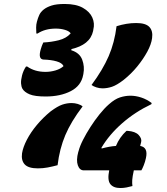

<svg xmlns="http://www.w3.org/2000/svg" viewBox="-20 -832 840 967"><path d="M441 -404Q498 -481 527.5 -549.5Q557 -618 567 -700Q593 -708 617 -712Q641 -716 666 -716Q714 -716 732.5 -696Q751 -676 746 -640Q742 -609 722 -572Q702 -535 671.5 -497.5Q641 -460 602 -429Q568 -403 544 -395Q520 -387 496 -387Q481 -387 465.5 -392Q450 -397 441 -404ZM647 105Q633 109 617.5 112Q602 115 586 115Q551 115 535.5 95Q520 75 530 26H402Q381 26 372 0.5Q363 -25 374 -66L376 -72Q382 -96 398 -127.5Q414 -159 435.5 -192.5Q457 -226 481 -256Q505 -286 529 -307Q558 -333 584.5 -341.5Q611 -350 637 -350Q663 -350 691 -341Q719 -332 744 -313L742 -307Q660 -268 595 -211Q530 -154 491 -88L492 -84Q532 -95 564 -97Q582 -141 617 -173H623Q662 -170 678.5 -152Q695 -134 691 -117L686 -97Q727 -90 715 -36Q711 -17 704 0.5Q697 18 692 26H654Q647 58 646 74.5Q645 91 647 105ZM396 -296Q338 -220 309 -151.5Q280 -83 270 0Q244 7 220 11.5Q196 16 171 16Q123 16 104.5 -4Q86 -24 91 -60Q96 -91 115.5 -128.5Q135 -166 166 -203Q197 -240 235 -271Q270 -297 293.5 -305Q317 -313 341 -313Q356 -313 371.5 -308.5Q387 -304 396 -296ZM449 -676Q441 -640 413 -617.5Q385 -595 340 -585L339 -579Q381 -566 394 -531.5Q407 -497 400 -460L399 -455Q389 -400 336.5 -373Q284 -346 210 -346Q155 -346 129 -357Q103 -368 93 -385Q87 -396 86 -412Q85 -428 91 -452Q97 -476 111 -497H117Q155 -470 209 -470Q235 -470 260 -477.5Q285 -485 300 -499Q293 -515 265 -523Q237 -531 199 -532Q171 -534 185 -583Q190 -601 198 -618Q239 -620 276.5 -629.5Q314 -639 336 -664Q329 -675 307.5 -681.5Q286 -688 261 -688Q207 -688 169 -663H163Q162 -677 162 -693Q162 -709 166 -723Q171 -742 178 -757Q185 -772 200 -784Q215 -796 239.5 -804Q264 -812 306 -812Q363 -812 397.5 -792.5Q432 -773 445 -743.5Q458 -714 450 -683Z"/></svg>

Font: Recursive Sn Csl St Blk
Style: Italic
Weight: 900
Italic angle: -15°
Version: Version 1.079;hotconv 1.0.112;makeotfexe 2.5.65598; ttfautoh